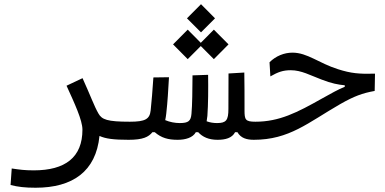

<svg xmlns="http://www.w3.org/2000/svg" viewBox="-20 -650 1798 896"><path d="M444.3 -15.6C473.1 -2.4 511.2 2.4 580.1 2.4C603.5 2.4 621.1 -8.3 621.1 -44.4C621.1 -73.2 610.8 -82 585.9 -82C480.5 -82 455.6 -91.8 439.5 -120.1C419.4 -154.8 402.8 -202.6 365.2 -285.2L290.5 -250C328.1 -167.5 364.7 -88.9 364.7 -44.9C364.7 84.5 284.2 145 137.7 145C93.8 145 71.3 141.6 34.7 136.2L29.3 213.4C64 222.2 96.7 226.1 146 226.1C319.3 226.1 427.7 149.9 444.3 -15.6Z M809.1 2.4C845.2 2.4 879.9 -7.3 894 -33.2H904.8C925.3 -10.7 954.1 2.4 995.1 2.4C1031.2 2.4 1063 -5.4 1077.1 -33.2H1087.9C1104 -5.4 1130.4 2.4 1166 2.4C1189.5 2.4 1206.5 -7.3 1206.5 -45.4C1206.5 -66.9 1196.8 -82 1171.9 -82C1124.5 -82 1121.1 -91.8 1121.1 -135.7C1121.1 -145 1121.1 -154.3 1121.1 -164.1C1121.1 -206.1 1121.1 -255.4 1120.1 -311.5L1046.4 -307.1C1046.4 -239.3 1045.9 -191.4 1045.9 -141.6C1045.9 -88.9 1035.6 -75.7 992.7 -75.7C976.6 -75.7 960.4 -78.1 944.3 -84C945.8 -92.8 946.8 -101.6 947.8 -109.4C951.7 -163.1 952.1 -234.4 951.2 -300.8L878.4 -298.3C877.9 -230.5 877.4 -161.1 873.5 -118.7C870.6 -85.4 859.4 -75.7 818.8 -75.7C797.4 -75.7 772.5 -80.1 751 -89.4C752.9 -99.1 754.9 -109.4 755.9 -120.1C762.2 -175.3 765.1 -229.5 768.6 -289.6L695.8 -288.6C691.4 -227.1 688 -178.2 683.1 -134.8C678.7 -94.2 658.2 -82 585.9 -82L580.6 2.4C647 2.4 673.3 -10.7 691.4 -33.2H702.1C732.9 -6.3 764.6 2.4 809.1 2.4ZM978 -374 1046.4 -442.9 978 -511.7 917 -450.2 856 -511.7 787.6 -442.9 856 -374 917 -435.1ZM918 -499 983.4 -564.5 918 -630.4 852.5 -564.5Z M1163.6 2.4C1330.6 2.4 1417 -77.6 1568.4 -164.6C1632.8 -201.2 1671.4 -215.3 1728.5 -225.6L1730 -306.2C1655.8 -304.2 1618.2 -307.6 1557.1 -327.1C1467.3 -355.5 1414.6 -404.3 1344.7 -404.3C1306.2 -404.3 1267.1 -388.7 1237.8 -359.4L1241.7 -293.5C1277.8 -314 1300.8 -322.3 1336.9 -322.3C1386.7 -322.3 1428.2 -298.3 1480.5 -278.8C1528.3 -260.3 1558.1 -254.9 1588.9 -252V-245.1C1556.6 -231.9 1526.9 -214.8 1482.9 -190.4C1366.2 -124.5 1283.2 -82 1171.9 -82C1149.9 -82 1137.7 -67.4 1137.7 -41C1137.7 -9.3 1147.9 2.4 1163.6 2.4Z"/></svg>

Font: Cascadia Code SemiLight
Style: Regular
Weight: 350
Monospace: yes
Designer: Aaron Bell
Foundry: Saja Typeworks
Version: Version 2404.023